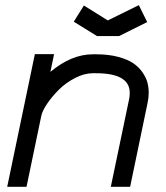

<svg xmlns="http://www.w3.org/2000/svg" viewBox="-20 -722 640 742"><path d="M479 -338.9Q481.4 -349.6 481.4 -363.3Q481.4 -439 351.1 -439H338.9Q305.7 -439 269.8 -420.4Q233.9 -401.9 207.3 -375.2Q180.7 -348.6 162.1 -321Q143.6 -293.5 139.6 -274.4L82.5 0H7.8L114.7 -512.7H189L174.8 -444.3Q256.3 -512.2 338.9 -512.2H351.1Q399.4 -512.2 436.8 -502.2Q474.1 -492.2 495.8 -477.1Q517.6 -461.9 531.5 -441.2Q545.4 -420.4 550 -401.9Q554.7 -383.3 554.7 -363.3Q554.7 -343.8 550.3 -324.2L482.9 0H408.2ZM396.5 -643.1 516.6 -702.1 548.8 -636.7 439.9 -582.5H355L265.1 -638.2L304.2 -700.7Z"/></svg>

Font: Anka/Coder
Style: Italic
Weight: 400
Italic angle: -12°
Monospace: yes
Version: Version 001.100